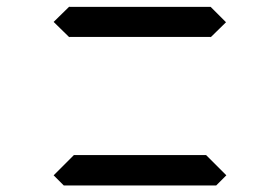

<svg xmlns="http://www.w3.org/2000/svg" viewBox="-20 -567 856 587"><path d="M672 -31 641 0H175L144 -31L206 -93H610ZM671 -499 624 -453V-454H192V-453L144 -500L192 -547V-546H624Z"/></svg>

Font: seg115
Style: Regular
Weight: 400
Designer: Keshikan(Twitter:@keshinomi_88pro)
Version: seg115 Version 0.46